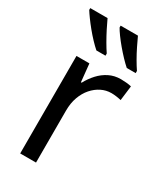

<svg xmlns="http://www.w3.org/2000/svg" viewBox="-193 -840 776 914"><g transform="rotate(30 195.5 -383.0)"><path d="M318 -546Q332 -546 348 -544.5Q364 -543 376 -540L366 -459Q354 -462 339.5 -464Q325 -466 312 -466Q283 -466 257 -453Q231 -440 210.5 -416.5Q190 -393 178 -360Q166 -327 166 -286V0H79V-536H150L160 -438H164Q180 -468 202.5 -492.5Q225 -517 254 -531.5Q283 -546 318 -546ZM284 -766Q294 -744 307.5 -716.5Q321 -689 336 -663Q351 -637 364 -618V-606H315Q299 -620 280.5 -639.5Q262 -659 243.5 -681Q225 -703 210.5 -723Q196 -743 189 -756V-766ZM117 -766Q127 -744 141 -716.5Q155 -689 170 -663Q185 -637 198 -618V-606H148Q132 -620 113.5 -639.5Q95 -659 77 -681Q59 -703 44.5 -723Q30 -743 22 -756V-766Z"/></g></svg>

Font: Noto Sans Display
Style: Regular
Weight: 400
Designer: Monotype Design Team
Foundry: Monotype Imaging Inc.
Version: Version 2.003